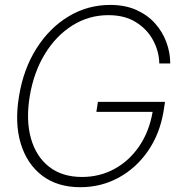

<svg xmlns="http://www.w3.org/2000/svg" viewBox="-20 -758 734 788"><path d="M309.6 10.3Q215.8 10.3 153.3 -37.1Q90.8 -84.5 65.2 -168.7Q39.6 -252.9 58.1 -363.3Q76.2 -474.6 129.6 -559.1Q183.1 -643.6 261.5 -690.7Q339.8 -737.8 432.1 -737.8Q493.7 -737.8 539.8 -717Q585.9 -696.3 616.7 -661.6Q647.5 -627 663.1 -584.2Q678.7 -541.5 678.7 -497.6H633.8Q632.8 -546.9 608.6 -592.3Q584.5 -637.7 538.3 -666.7Q492.2 -695.8 424.8 -695.8Q344.7 -695.8 277.6 -653.8Q210.4 -611.8 164.6 -537.1Q118.7 -462.4 102.1 -363.3Q85.9 -265.1 106.9 -190.4Q127.9 -115.7 181.4 -73.7Q234.9 -31.7 316.4 -31.7Q389.2 -31.7 449.7 -64.7Q510.3 -97.7 551.3 -157.7Q592.3 -217.8 606.4 -298.8H375.5L381.8 -339.8H657.2L650.9 -299.3Q635.3 -207.5 586.9 -137.7Q538.6 -67.9 466.8 -28.8Q395 10.3 309.6 10.3Z"/></svg>

Font: Inter Display Extra Light
Style: Italic
Weight: 200
Italic angle: -9.39999°
Designer: Rasmus Andersson
Foundry: rsms
Version: Version 4.000;git-4fc901f